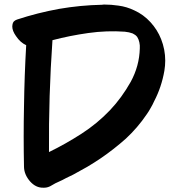

<svg xmlns="http://www.w3.org/2000/svg" viewBox="-20 -789 772 863"><path d="M596.7 -623Q603.5 -612.3 606.4 -598.6Q609.4 -585 608.4 -571.3Q606.4 -492.2 567.4 -420.9Q527.3 -349.6 474.6 -293.9Q417 -233.4 345.7 -187.5Q274.4 -141.6 200.2 -105.5Q199.2 -231.4 203.1 -356.4Q207 -482.4 215.8 -608.4Q293.9 -628.9 377 -640.6Q460 -652.3 541 -646.5Q549.8 -645.5 559.6 -643.6Q568.4 -641.6 576.2 -638.7Q582 -635.7 587.9 -631.8Q592.8 -627.9 596.7 -623ZM704.1 -613.3Q687.5 -655.3 656.2 -689.5Q625 -723.6 584 -742.2Q549.8 -758.8 512.7 -763.7Q480.5 -768.6 447.3 -768.6Q442.4 -768.6 438.5 -767.6Q340.8 -765.6 245.1 -749Q148.4 -731.4 56.6 -701.2Q47.9 -698.2 42 -692.4Q37.1 -686.5 36.1 -678.7Q35.2 -674.8 35.2 -669.9Q35.2 -650.4 51.8 -627Q71.3 -597.7 97.7 -585.9Q89.8 -449.2 87.9 -311.5Q85 -174.8 87.9 -38.1Q88.9 -3.9 115.2 26.4Q141.6 55.7 174.8 54.7Q176.8 54.7 178.7 54.7Q196.3 54.7 212.9 43.9Q228.5 34.2 245.1 27.3Q260.7 20.5 276.4 11.7Q293 3.9 308.6 -3.9Q340.8 -21.5 372.1 -39.1Q403.3 -57.6 433.6 -78.1Q492.2 -118.2 545.9 -166Q598.6 -214.8 639.6 -275.4Q649.4 -289.1 657.2 -303.7Q666 -318.4 672.9 -334Q706.1 -397.5 718.8 -470.7Q722.7 -494.1 722.7 -516.6Q722.7 -566.4 704.1 -613.3Z"/></svg>

Font: TroubleSide
Style: Comic
Weight: 400
Designer: Koroletov
Version: 1_5